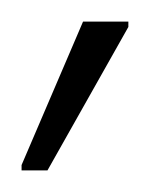

<svg xmlns="http://www.w3.org/2000/svg" viewBox="-20 -743 139 178"><path d="M0 -585V-590L57 -723H99V-718L24 -585Z"/></svg>

Font: Saira Condensed Thin
Style: Regular
Weight: 250
Width: 3
Designer: Hector Gatti with collaboration of the Omnibus-Type team
Foundry: Omnibus-Type
Version: Version 1.101